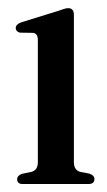

<svg xmlns="http://www.w3.org/2000/svg" viewBox="-20 -462 269 482"><path d="M165.5 -425V-55Q165.5 -35 181.5 -30.5L205 -26Q217 -21.5 217 -12.5Q217 0 202 0H37Q23 0 23 -12.5Q23 -20.5 34.5 -25.5L59 -30.5Q75 -35 75 -55V-362Q75 -377.5 63.5 -379.5L30 -380Q19.5 -383 19.5 -391.5Q19.5 -401 33.5 -406L125.5 -434.5Q134.5 -437.5 140.5 -439.5Q146.5 -441.5 151 -441.5Q165.5 -441.5 165.5 -425Z"/></svg>

Font: Fraunces 144pt Soft
Style: Regular
Weight: 400
Version: Version 1.000;[0bf87f6ff]